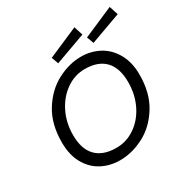

<svg xmlns="http://www.w3.org/2000/svg" viewBox="-163 -844 963 990"><g transform="rotate(-30 319.0 -349.0)"><path d="M246 -586 231 -627 411 -705 428 -652ZM456 -586 441 -627 621 -705 638 -652ZM274 7Q215 7 166 -18.5Q117 -44 87.5 -96Q58 -148 58 -223Q58 -332 105 -407.5Q152 -483 222.5 -520Q293 -557 364 -557Q422 -557 471 -531Q520 -505 550 -452.5Q580 -400 580 -326Q580 -217 533 -141.5Q486 -66 415.5 -29.5Q345 7 274 7ZM349 -492Q289 -492 238 -456.5Q187 -421 157 -360.5Q127 -300 127 -227Q127 -143 168.5 -100.5Q210 -58 289 -58Q349 -58 400 -93Q451 -128 480.5 -188.5Q510 -249 510 -322Q510 -406 469 -449Q428 -492 349 -492Z"/></g></svg>

Font: Cambay Devanagari
Style: Italic
Weight: 400
Italic angle: -11°
Designer: Pooja Saxena
Foundry: Pooja Saxena
Version: Version 1.018;PS 001.018;hotconv 1.0.70;makeotf.lib2.5.58329